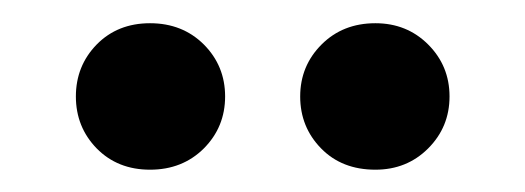

<svg xmlns="http://www.w3.org/2000/svg" viewBox="-20 -646 457 167"><path d="M306.5 -498.4Q277.4 -498.4 259.3 -516.9Q241.1 -535.5 241.1 -562.1Q241.1 -588.7 259.7 -607.3Q278.2 -625.8 306.5 -625.8Q333.9 -625.8 352.4 -607.3Q371 -588.7 371 -562.1Q371 -535.5 352.4 -516.9Q333.9 -498.4 306.5 -498.4ZM110.5 -498.4Q82.3 -498.4 64.1 -516.9Q46 -535.5 46 -562.1Q46 -588.7 64.1 -607.3Q82.3 -625.8 110.5 -625.8Q138.7 -625.8 157.3 -607.3Q175.8 -588.7 175.8 -562.1Q175.8 -535.5 157.3 -516.9Q138.7 -498.4 110.5 -498.4Z"/></svg>

Font: Playfair 5pt SemiExpanded Light ExtraBold
Style: Regular
Weight: 800
Version: Version 2.001;gftools[0.9.30]